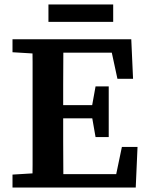

<svg xmlns="http://www.w3.org/2000/svg" viewBox="-20 -840 674 860"><path d="M36 0V-58L168 -66H183V0ZM125 0Q126 -51 126 -101.5Q126 -152 126 -203.5Q126 -255 126 -306V-358Q126 -409 126 -460Q126 -511 126 -562Q126 -613 125 -664H264Q264 -614 263.5 -563Q263 -512 263 -461Q263 -410 263 -358V-311Q263 -258 263 -206Q263 -154 263.5 -102.5Q264 -51 264 0ZM197 0V-60H533L493 -24L526 -182H596L588 0ZM194 -310V-369H430V-310ZM408 -226 390 -329V-353L408 -453H467V-226ZM36 -606V-664H183V-598H168ZM506 -487 473 -640 514 -604H197V-664H568L576 -487ZM197 -742V-820H487V-742Z"/></svg>

Font: Source Serif 4 SemiBold
Style: Regular
Weight: 600
Designer: Frank Grießhammer
Foundry: Adobe Systems Incorporated
Version: Version 4.004;hotconv 1.0.116;makeotfexe 2.5.65601